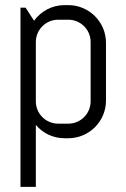

<svg xmlns="http://www.w3.org/2000/svg" viewBox="-20 -530 494 750"><path d="M394 -137V-363C394 -444 328 -510 247 -510H232C183 -510 140 -486 113 -449L80 -500H60V200H120V-42C147 -10 187 10 232 10H247C328 10 394 -56 394 -137ZM334 -134C334 -86 295 -47 247 -47H207C159 -47 120 -86 120 -134V-366C120 -414 159 -453 207 -453H247C295 -453 334 -414 334 -366Z"/></svg>

Font: Abel
Style: Regular
Weight: 400
Designer: Matthew Desmond
Foundry: Matthew Desmond
Version: Version 1.002